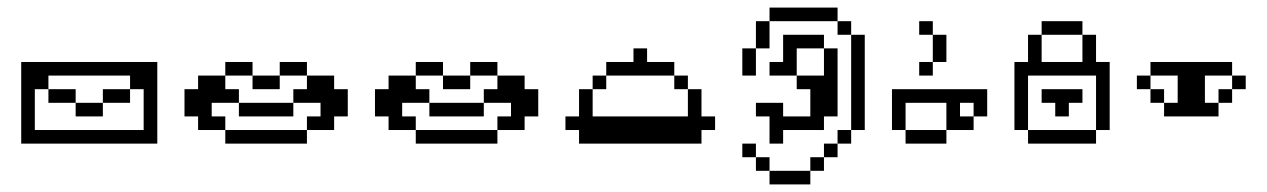

<svg xmlns="http://www.w3.org/2000/svg" viewBox="-20 -377 3326 504"><path d="M35.7 -214.3V0H392.9V-214.3ZM71.4 -35.7V-142.9H107.1V-178.6H321.4V-142.9H357.1V-35.7ZM178.6 -142.9H107.1V-107.1H178.6ZM178.6 -107.1V-71.4H250V-107.1ZM250 -142.9V-107.1H321.4V-142.9Z M785.7 -35.7H571.4V0H785.7ZM750 -107.1H607.1V-71.4H750ZM821.4 -107.1V-71.4H785.7V-35.7H857.1V-71.4H892.9V-142.9H857.1V-178.6H785.7V-142.9H750V-107.1ZM571.4 -35.7V-71.4H535.7V-107.1H607.1V-142.9H571.4V-178.6H500V-142.9H464.3V-71.4H500V-35.7ZM571.4 -214.3V-178.6H642.9V-214.3ZM714.3 -214.3V-178.6H785.7V-214.3ZM714.3 -178.6H642.9V-142.9H714.3Z M1285.7 -35.7H1071.4V0H1285.7ZM1250 -107.1H1107.1V-71.4H1250ZM1321.4 -107.1V-71.4H1285.7V-35.7H1357.1V-71.4H1392.9V-142.9H1357.1V-178.6H1285.7V-142.9H1250V-107.1ZM1071.4 -35.7V-71.4H1035.7V-107.1H1107.1V-142.9H1071.4V-178.6H1000V-142.9H964.3V-71.4H1000V-35.7ZM1071.4 -214.3V-178.6H1142.9V-214.3ZM1214.3 -214.3V-178.6H1285.7V-214.3ZM1214.3 -178.6H1142.9V-142.9H1214.3Z M1500 -35.7V0H1821.4V-35.7H1857.1V-71.4H1821.4V-142.9H1785.7V-71.4H1535.7V-142.9H1500V-71.4H1464.3V-35.7ZM1535.7 -178.6V-142.9H1571.4V-178.6ZM1571.4 -214.3V-178.6H1750V-214.3H1678.6V-250H1642.9V-214.3ZM1750 -178.6V-142.9H1785.7V-178.6Z M1928.6 0V35.7H1964.3V0ZM1964.3 35.7V71.4H2000V35.7ZM2000 71.4V107.1H2107.1V71.4ZM2178.6 -35.7V0H2214.3V-35.7ZM2214.3 -285.7V-35.7H2250V-285.7ZM2214.3 -285.7V-321.4H2178.6V-285.7ZM2178.6 -321.4V-357.1H2000V-321.4ZM1964.3 -321.4V-250H2000V-321.4ZM1928.6 -250V-178.6H1964.3V-250ZM2107.1 35.7V71.4H2142.9V35.7ZM2142.9 0V35.7H2178.6V0ZM1964.3 -107.1V-71.4H2000V0H2035.7V-35.7H2142.9V-71.4H2178.6V-250H2142.9V-178.6H2071.4V-142.9H2107.1V-71.4H2035.7V-107.1ZM2071.4 -178.6V-250H2142.9V-285.7H2035.7V-214.3H2000V-178.6Z M2321.4 -142.9V-35.7H2357.1V-107.1H2464.3V-35.7H2535.7V-71.4H2500V-107.1H2535.7V-71.4H2571.4V-142.9ZM2357.1 -35.7V0H2464.3V-35.7ZM2392.9 -214.3V-178.6H2428.6V-214.3ZM2428.6 -285.7V-214.3H2464.3V-285.7ZM2428.6 -285.7V-321.4H2392.9V-285.7Z M2678.6 -35.7V-178.6H2857.1V-35.7H2892.9V-214.3H2857.1V-285.7H2821.4V-214.3H2714.3V-285.7H2678.6V-214.3H2642.9V-35.7ZM2678.6 -35.7V0H2857.1V-35.7ZM2714.3 -321.4V-285.7H2821.4V-321.4ZM2821.4 -142.9H2714.3V-107.1H2750V-71.4H2785.7V-107.1H2821.4Z M3214.3 -178.6V-214.3H3000V-178.6H3071.4V-107.1H3035.7V-71.4H3178.6V-107.1H3142.9V-178.6ZM3214.3 -178.6V-142.9H3250V-178.6ZM2964.3 -178.6V-142.9H3000V-178.6ZM3000 -142.9V-107.1H3035.7V-142.9ZM3178.6 -142.9V-107.1H3214.3V-142.9Z"/></svg>

Font: Gossip Icons Low Pixel
Style: Regular
Weight: 500
Designer: Deborah Khodanovich
Version: Version 1.001;Glyphs 3.3.1 (3343)